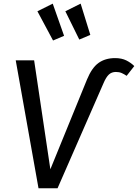

<svg xmlns="http://www.w3.org/2000/svg" viewBox="-20 -1014 743 1034"><path d="M289.9 0H187.4L64.7 -689.1H163.8L251.2 -102.4L448.4 -585.6Q474.4 -648.9 510.6 -675Q546.8 -701.1 600 -701.1Q635 -701.1 660.1 -688.7Q685.1 -676.2 703.2 -658.2L662 -605.6Q649 -614.5 635.6 -620.5Q622.1 -626.5 604.2 -626.5Q581.2 -626.5 566.3 -612.5Q551.3 -598.6 537.3 -565.6ZM181.5 -953.2 264 -994.4 325.1 -821.1 265.7 -795.9ZM331.9 -953.3 414.3 -994.4 466.4 -826 407 -800.9Z"/></svg>

Font: Fira Sans Variable
Style: Italic
Weight: 397
Italic angle: -8°
Designer: Carrois Corporate & Edenspiekermann AG
Foundry: Carrois Corporate GbR & Edenspiekermann AG
Version: Version 4.202